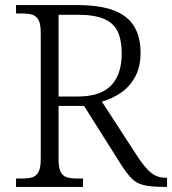

<svg xmlns="http://www.w3.org/2000/svg" viewBox="-20 -734 676 754"><path d="M43 0V-33H69Q92 -33 107.5 -38Q123 -43 131.5 -59.5Q140 -76 140 -109V-605Q140 -639 131.5 -655Q123 -671 107.5 -676Q92 -681 69 -681H43V-714H284Q370 -714 424.5 -694Q479 -674 505.5 -632.5Q532 -591 532 -526Q532 -471 510.5 -432Q489 -393 454.5 -369.5Q420 -346 380 -335L523 -115Q551 -73 574.5 -54.5Q598 -36 630 -36H636V0H626Q574 0 544.5 -7Q515 -14 496 -34Q477 -54 454 -90L310 -318H210V-109Q210 -76 218 -59.5Q226 -43 242 -38Q258 -33 281 -33H306V0ZM285 -355Q375 -355 416.5 -398.5Q458 -442 458 -524Q458 -576 442.5 -609.5Q427 -643 389 -659.5Q351 -676 286 -676H210V-355Z"/></svg>

Font: Noto Rashi Hebrew Light
Style: Regular
Weight: 300
Version: Version 1.006